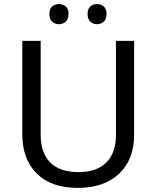

<svg xmlns="http://www.w3.org/2000/svg" viewBox="-20 -915 771 945"><path d="M640.1 -713.9V-252Q640.1 -129.9 566.4 -60.1Q492.7 9.8 361.8 9.8Q232.4 9.8 161.1 -60.8Q89.8 -131.3 89.8 -253.9V-713.9H180.2V-251Q180.2 -163.6 226.8 -115.7Q273.4 -67.9 367.2 -67.9Q455.6 -67.9 503.2 -115.2Q550.8 -162.6 550.8 -252V-713.9ZM457 -895Q476.1 -895 490.2 -883.5Q504.4 -872.1 504.4 -846.2Q504.4 -820.3 490.2 -808.1Q476.1 -795.9 457 -795.9Q438.5 -795.9 424.8 -808.1Q411.1 -820.3 411.1 -846.2Q411.1 -872.1 424.8 -883.5Q438.5 -895 457 -895ZM270 -895Q289.1 -895 303.2 -883.5Q317.4 -872.1 317.4 -846.2Q317.4 -820.3 303.2 -808.1Q289.1 -795.9 270 -795.9Q250.5 -795.9 236.8 -808.1Q223.1 -820.3 223.1 -846.2Q223.1 -872.1 236.8 -883.5Q250.5 -895 270 -895Z"/></svg>

Font: NotoSans
Style: Regular
Weight: 400
Designer: Monotype Design team
Foundry: Monotype Imaging Inc.
Version: Version 1.04; ttfautohint (v1.4.1)